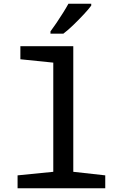

<svg xmlns="http://www.w3.org/2000/svg" viewBox="-20 -1007 640 1027"><path d="M74 0V-69L265 -88V-672L89 -690V-760H372V-88L543 -69V0ZM250 -839Q265 -859 282.5 -885Q300 -911 317 -938Q334 -965 346 -987H468V-977Q455 -959 428.5 -930.5Q402 -902 372.5 -873.5Q343 -845 319 -827H250Z"/></svg>

Font: Noto Sans Mono Medium
Style: Regular
Weight: 500
Designer: Monotype Design Team
Foundry: Monotype Imaging Inc.
Version: Version 2.014